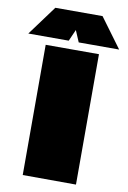

<svg xmlns="http://www.w3.org/2000/svg" viewBox="-192 -1054 748 1118"><g transform="rotate(10 181.5 -495.5)"><path d="M339 1 24 0V-770H339ZM321 -992 450 -817H211L182 -885L152 -817H-87L42 -992Z"/></g></svg>

Font: Gasoek One
Style: Regular
Weight: 400
Designer: Jiashuo Zhang
Foundry: JAMO
Version: Version 1.000; ttfautohint (v1.8.4.7-5d5b);gftools[0.9.29]